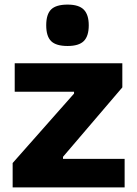

<svg xmlns="http://www.w3.org/2000/svg" viewBox="-20 -815 597 835"><path d="M35 -106 302 -408V-416H44V-540H512V-435L254 -133V-124H522V0H35ZM274 -615Q224 -615 202.5 -636Q181 -657 181 -705Q181 -753 202.5 -774Q224 -795 274 -795Q323 -795 344.5 -773Q366 -751 366 -705Q366 -658 344.5 -636.5Q323 -615 274 -615Z"/></svg>

Font: Encode Sans Normal
Style: Bold
Weight: 700
Designer: Pablo Impallari, Andres Torresi
Foundry: Pablo Impallari, Andres Torresi
Version: Version 1.000; ttfautohint (v1.00) -l 8 -r 50 -G 200 -x 14 -